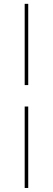

<svg xmlns="http://www.w3.org/2000/svg" viewBox="-20 -730 269 976"><path d="M123.5 -710.5V-297.5H105.5V-710.5ZM123.5 -188.5V225.5H105.5V-188.5Z"/></svg>

Font: Anek Devanagari Thin
Style: Regular
Weight: 250
Designer: Kailash Malviya (Devanagari) & Yesha Goshar (Latin)
Foundry: Ek Type
Version: Version 1.003